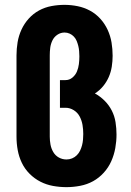

<svg xmlns="http://www.w3.org/2000/svg" viewBox="-20 -763 540 791"><path d="M254 8Q226 8 198.5 3Q171 -2 146.5 -14.5Q122 -27 102 -47Q82 -67 70 -92Q58 -117 53 -144.5Q48 -172 48 -200V-535Q48 -562 52.5 -589Q57 -616 68.5 -641Q80 -666 98.5 -686.5Q117 -707 141 -720Q165 -733 192 -738Q219 -743 246 -743Q273 -743 300 -737.5Q327 -732 351 -719Q375 -706 393.5 -685.5Q412 -665 423.5 -640Q435 -615 439.5 -588Q444 -561 444 -533Q444 -511 440.5 -488.5Q437 -466 428 -445.5Q419 -425 404.5 -407.5Q390 -390 371 -378Q393 -366 411 -348Q429 -330 440.5 -307.5Q452 -285 456 -259.5Q460 -234 460 -209Q460 -181 455 -153Q450 -125 438.5 -99Q427 -73 407.5 -51.5Q388 -30 363.5 -16.5Q339 -3 310.5 2.5Q282 8 254 8ZM254 -106Q266 -106 277 -110.5Q288 -115 296.5 -123.5Q305 -132 310 -142.5Q315 -153 318 -164.5Q321 -176 322 -188Q323 -200 323 -211Q323 -230 320 -248Q317 -266 308.5 -282.5Q300 -299 284 -309Q268 -319 250 -319H227V-433H250Q266 -433 278.5 -443.5Q291 -454 297 -468.5Q303 -483 305 -499Q307 -515 307 -531Q307 -542 306 -553Q305 -564 302.5 -574Q300 -584 296 -594Q292 -604 284.5 -612Q277 -620 267 -624.5Q257 -629 246 -629Q230 -629 216.5 -620Q203 -611 196 -596.5Q189 -582 187 -566.5Q185 -551 185 -535V-200Q185 -184 188 -167.5Q191 -151 199.5 -136.5Q208 -122 222.5 -114Q237 -106 254 -106Z"/></svg>

Font: Iosevka Term Curly Heavy
Style: Regular
Weight: 900
Designer: Belleve Invis
Foundry: Belleve Invis
Version: Version 32.3.0